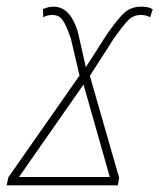

<svg xmlns="http://www.w3.org/2000/svg" viewBox="-49 -557 479 577"><path d="M-29 0H305L309 -23L221 -329L291 -438Q321 -481 336.5 -496.5Q352 -512 374 -512Q392 -512 402 -505L410 -529Q398 -537 376 -537Q345 -537 325 -519Q305 -501 271 -452L209 -355L185 -461Q162 -537 112 -537Q102 -537 93.5 -534.5Q85 -532 80 -530L81 -505Q92 -512 109 -512Q128 -512 139 -497Q150 -482 164 -441L190 -330L-24 -24ZM8 -25 202 -303 281 -25Z"/></svg>

Font: Noto Sans UI SemiCondensed Thin
Style: Italic
Weight: 250
Width: 4
Italic angle: -12°
Designer: Monotype Design Team
Foundry: Monotype Imaging Inc.
Version: Version 1.901